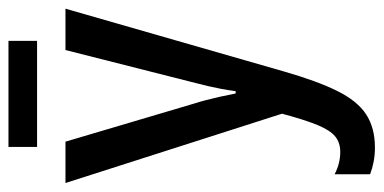

<svg xmlns="http://www.w3.org/2000/svg" viewBox="-244 -643 897 449"><g transform="rotate(-90 204.5 -418.5)"><path d="M408.7 -713.9 262.2 -204.1Q239.7 -125.5 216.3 -78.4Q192.9 -31.2 161.4 -10.7Q129.9 9.8 84 9.8Q66.4 9.8 51 6.8Q35.6 3.9 21.5 -1.5V-84.5Q34.7 -77.6 47.6 -74.5Q60.5 -71.3 73.7 -71.3Q95.7 -71.3 110.1 -83.3Q124.5 -95.2 136.7 -124.8Q148.9 -154.3 163.1 -207.5L1 -713.9H97.7L186.5 -414.1Q190.9 -400.4 194.8 -385.5Q198.7 -370.6 202.6 -353.5Q206.5 -336.4 210.4 -315.9H215.8Q218.3 -334.5 221.2 -349.9Q224.1 -365.2 227.5 -379.9Q231 -394.5 234.9 -409.7L312 -713.9ZM333.5 -847.2V-780.3H85.4V-847.2Z"/></g></svg>

Font: Open Sans Condensed Medium
Style: Regular
Weight: 500
Width: 3
Designer: Monotype Design Team
Foundry: Monotype Imaging Inc.
Version: Version 3.000